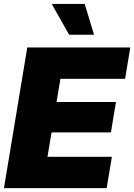

<svg xmlns="http://www.w3.org/2000/svg" viewBox="-20 -973 694 993"><path d="M0.5 0 121.1 -727.5H653.8L627 -565.4H292.5L272.5 -445.3H579.6L553.7 -288.1H246.6L225.6 -162.1H558.6L531.7 0ZM337.4 -793.5 247.6 -952.6H418L466.3 -793.5Z"/></svg>

Font: Inter 18pt Black
Style: Italic
Weight: 900
Italic angle: -9.3988°
Designer: Rasmus Andersson
Foundry: rsms
Version: Version 4.001;git-66647c0bb